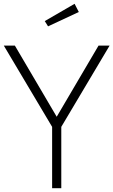

<svg xmlns="http://www.w3.org/2000/svg" viewBox="-26 -990 596 1010"><path d="M248.2 0V-322.7L-5.9 -750H52.3L272.3 -375.9L492.3 -750H550.5L296.4 -322.7V0ZM366.4 -970 388.6 -926.8 226.8 -851.4 209.5 -879.1Z"/></svg>

Font: Spartan Light
Style: Regular
Weight: 300
Designer: Matt Bailey, Mirko Velimirovic
Foundry: Matt Bailey
Version: Version 1.005